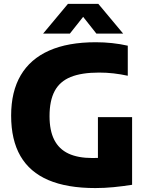

<svg xmlns="http://www.w3.org/2000/svg" viewBox="-20 -970 768 1000"><path d="M476.5 9.5Q329.5 9.5 232.2 -32Q135 -73.5 86.5 -157.2Q38 -241 38 -368Q38 -493 88 -578Q138 -663 236 -706.5Q334 -750 478.5 -750Q522 -750 564 -745.5Q606 -741 645.5 -732V-575.5Q608.5 -583.5 571.5 -587.8Q534.5 -592 496 -592Q405 -592 348.2 -569Q291.5 -546 264.8 -496Q238 -446 238 -365Q238 -290 262.5 -241.8Q287 -193.5 336.5 -170.2Q386 -147 461 -147Q489.5 -147 519 -149.2Q548.5 -151.5 572.5 -155.5L490 -84.5V-360H668V-7.5Q620 0 571.8 4.8Q523.5 9.5 476.5 9.5ZM204.5 -795 334 -950H492L621.5 -795H482L399 -900H427L344 -795Z"/></svg>

Font: Encode Sans Condensed Thin ExtraBold
Style: Regular
Weight: 800
Version: Version 3.002